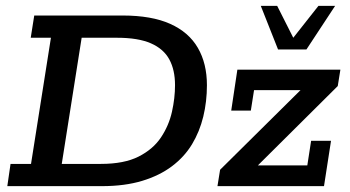

<svg xmlns="http://www.w3.org/2000/svg" viewBox="-20 -636 1195 656"><path d="M5 0 16 -76H86L154 -507H85L97 -583H399Q498 -583 561.5 -554.5Q625 -526 656 -472.5Q687 -419 687 -345Q687 -289 674.5 -237.5Q662 -186 636 -143Q610 -100 567.5 -68Q525 -36 465.5 -18Q406 0 328 0ZM191 -76H325Q404 -76 453.5 -101Q503 -126 530 -166.5Q557 -207 567.5 -254Q578 -301 578 -345Q578 -397 558.5 -433Q539 -469 495.5 -488Q452 -507 380 -507H259ZM723 0 732 -56 1036 -357 1050 -328H848L837 -258H770L791 -398H1143L1134 -342L830 -40L817 -71H1030L1043 -155H1111L1087 0ZM930 -467 871 -616H927L982 -507L1068 -616H1125L1027 -467Z"/></svg>

Font: Rokkitt Medium
Style: Italic
Weight: 500
Italic angle: -9°
Designer: Vernon Adams
Foundry: Vernon Adams
Version: Version 3.103